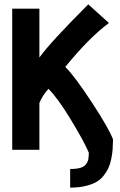

<svg xmlns="http://www.w3.org/2000/svg" viewBox="-20 -692 558 890"><path d="M36.6 2.4V-651.9H162.6V-425.3Q211.9 -494.6 389.2 -671.9L484.9 -585.4Q392.1 -516.6 282.7 -381.8Q326.2 -338.9 405.5 -217.8Q484.9 -96.7 503.9 -45.9Q503.4 -18.6 502 1.5Q500.5 21.5 495.4 46.1Q490.2 70.8 481.9 88.4Q473.6 106 459 124Q444.3 142.1 423.8 153.1Q403.3 164.1 373.3 170.9Q343.3 177.7 305.2 177.7V91.3Q334 91.3 351.8 86.2Q369.6 81.1 378.2 70.1Q386.7 59.1 389.2 47.1Q391.6 35.2 391.6 15.6Q370.6 -34.7 309.1 -136.2Q247.6 -237.8 204.6 -280.3Q177.2 -250 162.6 -214.8V2.4Z"/></svg>

Font: Fantasque Sans Mono
Style: Bold
Weight: 700
Monospace: yes
Designer: Jany Belluz
Version: Version 1.8.0 ; ttfautohint (v1.8.2)